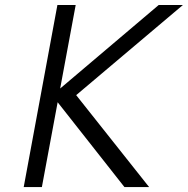

<svg xmlns="http://www.w3.org/2000/svg" viewBox="-20 -759 762 779"><path d="M76.2 0 212.9 -738.8H287.1L224.1 -399.9L624 -738.8H722.2L289.1 -373L585 0H484.9L213.9 -344.2L149.9 0Z"/></svg>

Font: Involve
Style: Italic
Weight: 400
Italic angle: -10.5°
Designer: Stefan Peev
Foundry: Context Ltd.
Version: Version 1.001